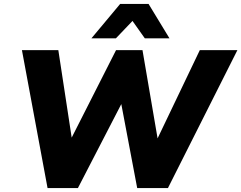

<svg xmlns="http://www.w3.org/2000/svg" viewBox="-20 -961 1233 981"><path d="M223 0 92 -705H278L353 -214H324L573 -705H708L792 -214H766L1001 -705H1193L838 0H681L596 -449H610L378 0ZM447 -765 594 -941H739L846 -765H720L657 -854L572 -765Z"/></svg>

Font: Nunito Sans 10pt Black
Style: Italic
Weight: 900
Italic angle: -9°
Designer: Vernon Adams
Foundry: Vernon Adams
Version: Version 3.101;gftools[0.9.27]